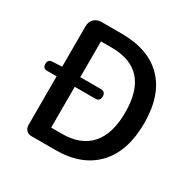

<svg xmlns="http://www.w3.org/2000/svg" viewBox="-163 -895 1051 1055"><g transform="rotate(30 362.5 -368.0)"><path d="M169 0Q148 0 135.5 -12.5Q123 -25 123 -46V-354H63Q35 -354 35 -382.5Q35 -411 62 -412L123 -415V-671Q123 -700 141 -718Q159 -736 188 -736H314Q485 -736 576 -644Q669 -550 669 -371.5Q669 -193 577.5 -96.5Q486 0 320 0H221ZM238 -95H306Q425 -95 487 -164.5Q549 -234 549 -371Q549 -642 306 -642H238V-415H368Q398 -415 398 -385Q398 -354 368 -354H318H238Z"/></g></svg>

Font: GenSenRounded TW M
Style: Regular
Weight: 500
Version: Version 1.501;PS 1;hotconv 16.6.51;makeotf.lib2.5.65220